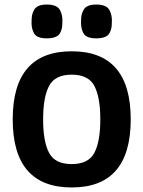

<svg xmlns="http://www.w3.org/2000/svg" viewBox="-20 -812 632 846"><path d="M196 -139Q222 -89 296 -89Q370 -89 396 -139Q422 -189 422 -286Q422 -383 396 -433Q370 -483 296 -483Q222 -483 196 -433Q170 -383 170 -286Q170 -189 196 -139ZM556 -286Q556 14 296 14Q36 14 36 -286Q36 -586 296 -586Q556 -586 556 -286ZM129 -667Q119 -687 119 -710Q119 -733 121 -743.5Q123 -754 129 -766Q141 -792 186 -792Q233 -792 245 -766Q255 -746 255 -723Q255 -700 253 -689.5Q251 -679 245 -667Q239 -655 224 -649Q209 -643 186 -643Q163 -643 149 -649Q135 -655 129 -667ZM347 -667Q337 -687 337 -710Q337 -733 339 -743.5Q341 -754 347 -766Q359 -792 404 -792Q451 -792 463 -766Q473 -746 473 -723Q473 -700 471 -689.5Q469 -679 463 -667Q457 -655 442 -649Q427 -643 404 -643Q381 -643 367 -649Q353 -655 347 -667Z"/></svg>

Font: Sintony
Style: Bold
Weight: 700
Designer: Eduardo Rodriguez Tunni
Foundry: Eduardo Rodriguez Tunni
Version: Version 1.001